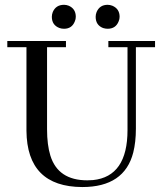

<svg xmlns="http://www.w3.org/2000/svg" viewBox="-20 -753 657 783"><path d="M9.8 -560.5H87.9V-219.7Q89.8 8.8 315.4 9.8Q487.3 9.8 523.4 -130.9Q534.2 -173.8 534.2 -228.5V-560.5H612.3V-585.9H421.9V-560.5H500V-222.7Q500 -33.2 359.4 -18.6Q347.7 -17.6 335.9 -17.6Q216.8 -17.6 185.5 -118.2Q171.9 -162.1 171.9 -225.6V-560.5H249V-585.9H9.8ZM289.1 -684.6Q289.1 -716.8 260.7 -729.5Q251 -733.4 241.2 -733.4Q208 -733.4 195.3 -704.1Q191.4 -694.3 191.4 -684.6Q191.4 -650.4 222.7 -638.7Q231.4 -635.7 241.2 -635.7Q273.4 -635.7 285.2 -666Q289.1 -674.8 289.1 -684.6ZM467.8 -684.6Q467.8 -716.8 438.5 -729.5Q428.7 -733.4 418.9 -733.4Q386.7 -733.4 374 -704.1Q370.1 -694.3 370.1 -684.6Q370.1 -650.4 400.4 -638.7Q410.2 -635.7 418.9 -635.7Q452.1 -635.7 463.9 -666Q467.8 -674.8 467.8 -684.6Z"/></svg>

Font: Abhaya Libre
Style: Regular
Weight: 400
Designer: Pushpananda Ekanayake, Sol Matas, Pathum Egodawatta
Foundry: Mooniak
Version: Version 1.050 ; ttfautohint (v1.6)